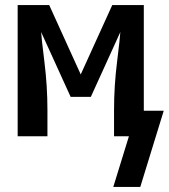

<svg xmlns="http://www.w3.org/2000/svg" viewBox="-20 -540 669 761"><path d="M536 201H429L491 0H432V-104Q432 -152 435 -199.5Q438 -247 444 -295L448 -329Q451 -350 453 -371Q455 -392 457 -413L340 -156H260L143 -413Q145 -392 147 -371Q149 -350 152 -329L156 -295Q162 -247 165 -199.5Q168 -152 168 -104V0H50V-520H175L300 -245L425 -520H550V-101H629Z"/></svg>

Font: Iosevka SS04 Extended
Style: Bold
Weight: 700
Width: 7
Monospace: yes
Designer: Belleve Invis
Foundry: Belleve Invis
Version: Version 19.0.0; ttfautohint (v1.8.4)